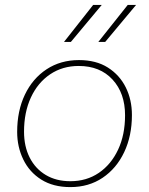

<svg xmlns="http://www.w3.org/2000/svg" viewBox="-20 -754 607 783"><path d="M267 9Q197 9 148.5 -21.5Q100 -52 75 -103.5Q50 -155 50 -216Q50 -302 81.5 -368Q113 -434 170 -471.5Q227 -509 302 -509Q372 -509 420 -478.5Q468 -448 493 -397.5Q518 -347 518 -285Q518 -200 486.5 -133.5Q455 -67 398.5 -29Q342 9 267 9ZM267 -15Q333 -15 383 -49Q433 -83 461.5 -143.5Q490 -204 490 -284Q490 -374 439 -429.5Q388 -485 301 -485Q235 -485 184.5 -451Q134 -417 106 -356.5Q78 -296 78 -217Q78 -157 101 -111.5Q124 -66 166.5 -40.5Q209 -15 267 -15ZM381 -583 501 -734H535L409 -583ZM241 -583 360 -734H395L269 -583Z"/></svg>

Font: Work Sans ExtraLight
Style: Italic
Weight: 200
Italic angle: -13°
Designer: Wei Huang
Foundry: Wei Huang
Version: Version 2.012; ttfautohint (v1.8.3)